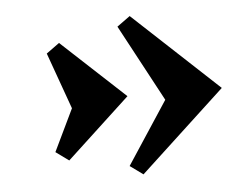

<svg xmlns="http://www.w3.org/2000/svg" viewBox="-42 -561 766 586"><g transform="rotate(-5 341.5 -267.5)"><path d="M375 -25 335 -54 461 -246 335 -481 375 -510 636 -267ZM153 -87 113 -116 175 -245 113 -418 153 -447 347 -267Z"/></g></svg>

Font: InknutAntiqua
Style: Medium
Weight: 500
Designer: Claus Eggers Srensen
Foundry: Claus Eggers Srensen
Version: Version 1.000; ttfautohint (v1.2) -l 7 -r 28 -G 50 -x 13 -D 